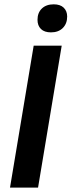

<svg xmlns="http://www.w3.org/2000/svg" viewBox="-20 -859 328 879"><path d="M25.8 0 134.2 -650H262.5L154.2 0ZM213.3 -710.8Q183.3 -710.8 167.5 -726.2Q151.7 -741.7 151.7 -768.3Q151.7 -800.8 171.7 -820Q191.7 -839.2 225.8 -839.2Q255.8 -839.2 271.7 -823.8Q287.5 -808.3 287.5 -783.3Q287.5 -750.8 267.5 -730.8Q247.5 -710.8 213.3 -710.8Z"/></svg>

Font: Familjen Grotesk SemiBold
Style: Italic
Weight: 600
Italic angle: -9.46201°
Designer: Anders Wikstroem, Jonas Baeckman, Matilda Gysing, Kristian Moeller
Foundry: Familjen STHLM AB
Version: Version 2.002